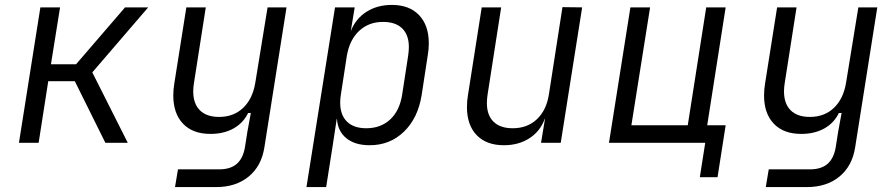

<svg xmlns="http://www.w3.org/2000/svg" viewBox="-20 -580 3640 780"><path d="M137 0H57L144 -550H224L187 -319H289L488 -550H582L355 -286L499 0H408L284 -250H176Z M1067 -550H1144L1054 19Q1042 95 990 137.5Q938 180 858 180H691L703 108H870Q916 108 941.5 86Q967 64 975 19L985 -45L999 -121H988Q968 -80 928.5 -58Q889 -36 835 -36Q763 -36 723.5 -77.5Q684 -119 684 -192Q684 -217 688 -240L737 -550H816L768 -243Q765 -225 765 -209Q765 -159 792 -132Q819 -105 870 -105Q929 -105 967.5 -141.5Q1006 -178 1017 -243Z M1722 -404Q1722 -380 1718 -357L1693 -194Q1678 -100 1621 -45Q1564 10 1482 10Q1422 10 1387 -18.5Q1352 -47 1349 -97H1348L1331 15L1305 180H1225L1341 -550H1421L1405 -453Q1424 -503 1468 -531.5Q1512 -560 1572 -560Q1643 -560 1682.5 -518.5Q1722 -477 1722 -404ZM1638 -353Q1641 -373 1641 -389Q1641 -438 1614 -464.5Q1587 -491 1536 -491Q1478 -491 1439 -454.5Q1400 -418 1389 -353L1365 -197Q1362 -179 1362 -163Q1362 -113 1389.5 -86Q1417 -59 1468 -59Q1527 -59 1565.5 -95Q1604 -131 1614 -197Z M2265 -551 2345 -550 2258 0H2178L2194 -97H2193Q2175 -47 2131 -18.5Q2087 10 2027 10Q1956 10 1916.5 -31Q1877 -72 1877 -145Q1877 -170 1881 -193L1937 -550H2016L1961 -197Q1958 -178 1958 -161Q1958 -112 1985 -85.5Q2012 -59 2063 -59Q2122 -59 2161 -95.5Q2200 -132 2210 -197Z M2895 140H2823L2845 0H2454L2541 -550H2621L2545 -71H2774L2849 -550H2928L2853 -71H2928Z M3467 -550H3544L3454 19Q3442 95 3390 137.5Q3338 180 3258 180H3091L3103 108H3270Q3316 108 3341.5 86Q3367 64 3375 19L3385 -45L3399 -121H3388Q3368 -80 3328.5 -58Q3289 -36 3235 -36Q3163 -36 3123.5 -77.5Q3084 -119 3084 -192Q3084 -217 3088 -240L3137 -550H3216L3168 -243Q3165 -225 3165 -209Q3165 -159 3192 -132Q3219 -105 3270 -105Q3329 -105 3367.5 -141.5Q3406 -178 3417 -243Z"/></svg>

Font: JetBrains Mono Semi Light
Style: Italic
Weight: 350
Italic angle: -9°
Monospace: yes
Designer: Philipp Nurullin, Konstantin Bulenkov
Foundry: JetBrains
Version: 2.002